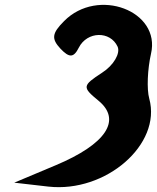

<svg xmlns="http://www.w3.org/2000/svg" viewBox="-20 -819 639 782"><path d="M241 -733C191 -683 189 -661 226 -621C262 -583 280 -583 301 -625C335 -692 429 -694 459 -629C471 -602 443 -553 396 -523C315 -470 314 -464 381 -409C477 -330 412 -232 207 -146L38 -75L177 -59C411 -33 639 -231 588 -417C577 -456 581 -538 595 -600C636 -775 378 -872 241 -733Z"/></svg>

Font: Hussar Skorodowane
Style: Ky
Weight: 700
Foundry: Cannot Into Space Fonts
Version: Version 0.892